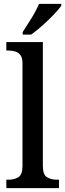

<svg xmlns="http://www.w3.org/2000/svg" viewBox="-20 -979 340 999"><path d="M13 0V-44H25Q54 -44 75.5 -57Q97 -70 97 -116V-649Q97 -678 86.5 -692Q76 -706 59.5 -711Q43 -716 25 -716H13V-760H203V-116Q203 -70 224.5 -57Q246 -44 276 -44H287V0ZM98 -812Q119 -844 144 -884.5Q169 -925 183 -959H299V-949Q287 -932 260 -903.5Q233 -875 201 -846.5Q169 -818 142 -799H98Z"/></svg>

Font: Noto Serif Bengali SemiCondensed Medium
Style: Regular
Weight: 500
Width: 4
Designer: Juan Bruce, Universal Thirst, Indian Type Foundry and the Monotype Design Team.
Foundry: Monotype Imaging Inc.
Version: Version 2.003; ttfautohint (v1.8.4.7-5d5b)